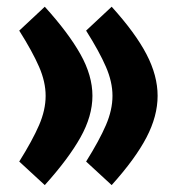

<svg xmlns="http://www.w3.org/2000/svg" viewBox="-20 -532 522 565"><path d="M233.4 -56.6Q272.5 -119.1 291.7 -163.8Q311 -208.5 311 -250Q311 -291 291.7 -335.4Q272.5 -379.9 233.4 -441.9L308.6 -512.2Q378.4 -435.1 411.1 -372.3Q443.8 -309.6 443.8 -250Q443.8 -190.4 411.1 -127.7Q378.4 -64.9 308.6 12.7ZM36.6 -56.6Q75.7 -119.1 95 -163.8Q114.3 -208.5 114.3 -250Q114.3 -291 95 -335.4Q75.7 -379.9 36.6 -441.9L111.8 -512.2Q181.6 -435.1 216.8 -372.3Q252 -309.6 252 -250Q252 -190.4 216.8 -127.7Q181.6 -64.9 111.8 12.7Z"/></svg>

Font: Vazirmatn UI Black
Style: Regular
Weight: 900
Designer: Saber Rastikerdar
Foundry: Saber Rastikerdar
Version: Version 33.003